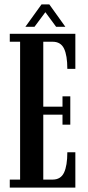

<svg xmlns="http://www.w3.org/2000/svg" viewBox="-20 -854 402 874"><path d="M24.5 0V-36.5H71.5V-664H24.5V-700H323V-540.5H286.5Q286.5 -601.5 271.5 -632.8Q256.5 -664 219.5 -664H177V-368.5H264.5V-415.5H300V-286.5H264.5V-332H177V-36.5H219.5Q256.5 -36.5 271.5 -68.2Q286.5 -100 286.5 -161H323V0ZM95.5 -732 169 -834H204.5L277.5 -732H235.5L186.5 -798.5L137 -732Z"/></svg>

Font: Imbue 10pt SemiBold
Style: Regular
Weight: 600
Designer: Tyler Finck
Foundry: Etcetera Type Company
Version: Version 1.102; ttfautohint (v1.8.3)